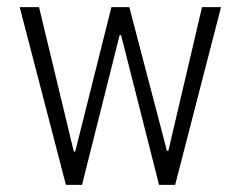

<svg xmlns="http://www.w3.org/2000/svg" viewBox="-20 -516 672 536"><path d="M164 0 35 -496H89L186 -93H190L291 -496H341L446 -95H450L544 -496H597L469 0H424L318 -418H314L209 0Z"/></svg>

Font: Atkinson Hyperlegible Mono ExtraLight
Style: Regular
Weight: 200
Monospace: yes
Designer: Elliott Scott, Megan Eiswerth, Linus Boman, Theodore Petrosky, Letters from Sweden
Foundry: Applied Design Works, Letters from Sweden
Version: Version 2.001